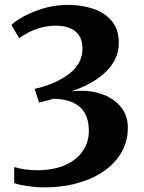

<svg xmlns="http://www.w3.org/2000/svg" viewBox="-20 -772 606 808"><path d="M164.5 16.5Q132.5 16.5 96.5 11.2Q60.5 6 39.5 -1.5L40 -69Q61 -62.5 84.5 -59.2Q108 -56 133.5 -55.5Q204.5 -55.5 253.5 -77Q302.5 -98.5 328.2 -136.2Q354 -174 354 -221.5Q354 -264.5 338 -294Q322 -323.5 289 -339.5Q256 -355.5 205.5 -356.5Q199 -354.5 186.8 -351.2Q174.5 -348 162.8 -345Q151 -342 144 -340.5L126 -398.5Q146 -402 166.5 -408.8Q187 -415.5 204.5 -423Q243.5 -440 270.8 -461Q298 -482 312.5 -508.5Q327 -535 327 -567Q327 -602.5 312 -623.8Q297 -645 272 -654.5Q247 -664 217 -664Q183 -664 153.8 -656Q124.5 -648 101 -636Q77.5 -624 61 -611L28 -667Q46.5 -685 82.8 -704.5Q119 -724 166.5 -737.8Q214 -751.5 265 -751.5Q324.5 -751.5 373.2 -734.8Q422 -718 451 -682.8Q480 -647.5 480 -591Q480 -552 463.2 -520Q446.5 -488 418 -462.8Q389.5 -437.5 353.8 -418.8Q318 -400 279.5 -387.5Q348.5 -395.5 402.5 -378Q456.5 -360.5 487.2 -323.5Q518 -286.5 518 -235Q518.5 -180.5 493.5 -134.8Q468.5 -89 422 -55.2Q375.5 -21.5 310.2 -2.5Q245 16.5 164.5 16.5Z"/></svg>

Font: Merriweather 36pt
Style: Bold
Weight: 700
Designer: Eben Sorkin
Foundry: Eben Sorkin
Version: Version 2.100